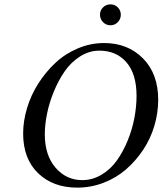

<svg xmlns="http://www.w3.org/2000/svg" viewBox="-20 -857 751 887"><path d="M86.9 -240.2Q86.9 -297.9 105 -357.9Q123 -418 157 -471.2Q190.9 -524.4 236.1 -566.7Q281.2 -608.9 339.8 -633.5Q398.4 -658.2 460.9 -658.2Q570.3 -658.2 640.6 -587.2Q710.9 -516.1 710.9 -396Q710.9 -335.4 693.1 -275.6Q675.3 -215.8 641.4 -164.8Q607.4 -113.8 562.3 -74.5Q517.1 -35.2 458.5 -12.7Q399.9 9.8 336.9 9.8Q225.1 9.8 156 -56.9Q86.9 -123.5 86.9 -240.2ZM187 -236.8Q187 -139.6 236.6 -82.3Q286.1 -24.9 359.9 -24.9Q407.2 -24.9 449 -49.8Q490.7 -74.7 519.8 -115.5Q548.8 -156.2 569.8 -207.5Q590.8 -258.8 600.8 -311.8Q610.8 -364.7 610.8 -414.1Q610.8 -515.1 564.2 -569.1Q517.6 -623 439 -623Q392.1 -623 350.1 -596.4Q308.1 -569.8 279.1 -527.8Q250 -485.8 228.8 -434.1Q207.5 -382.3 197.3 -331.5Q187 -280.8 187 -236.8ZM456.1 -754.6Q441.9 -769 441.9 -789.1Q441.9 -809.1 456.1 -823Q470.2 -836.9 490.2 -836.9Q510.3 -836.9 524.2 -823Q538.1 -809.1 538.1 -789.1Q538.1 -769 524.2 -754.6Q510.3 -740.2 490.2 -740.2Q470.2 -740.2 456.1 -754.6Z"/></svg>

Font: Common Serif News
Style: Italic
Weight: 450
Italic angle: -12°
Designer: Philipp H. Poll, Khaled Hosny
Foundry: Stefan Peev, Context Ltd.
Version: Version 1.026